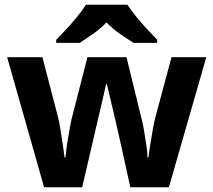

<svg xmlns="http://www.w3.org/2000/svg" viewBox="-20 -786 896 806"><path d="M485 -191Q481 -208 473.5 -241.5Q466 -275 457 -313.5Q448 -352 440 -384.5Q432 -417 429 -432H425Q422 -417 414.5 -384.5Q407 -352 398 -313.5Q389 -275 381 -241Q373 -207 369 -189L325 0H165L10 -546H158L221 -304Q228 -279 233.5 -244Q239 -209 244 -176.5Q249 -144 251 -125H255Q256 -139 259 -162.5Q262 -186 266.5 -211Q271 -236 274.5 -256.5Q278 -277 280 -284L347 -546H511L575 -284Q579 -270 584.5 -239Q590 -208 594.5 -176Q599 -144 599 -125H603Q605 -142 610 -174.5Q615 -207 621.5 -243Q628 -279 635 -304L700 -546H846L689 0H527ZM515 -766Q529 -744 551.5 -716.5Q574 -689 598 -663Q622 -637 640 -619V-606H541Q515 -622 484 -643.5Q453 -665 427 -692Q401 -665 371 -644Q341 -623 315 -606H216V-619Q235 -638 258.5 -663.5Q282 -689 304.5 -716.5Q327 -744 341 -766Z"/></svg>

Font: Noto Sans Thaana
Style: Bold
Weight: 700
Designer: David Williams
Foundry: Google Inc.
Version: Version 3.001; ttfautohint (v1.8.4.7-5d5b)